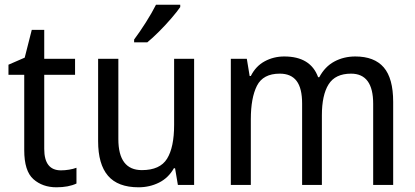

<svg xmlns="http://www.w3.org/2000/svg" viewBox="-20 -786 1765 816"><path d="M239 -62Q256 -62 274 -65Q292 -68 305 -73V-6Q271 10 220 10Q161 10 122 -24.5Q83 -59 83 -148V-468H16V-511L85 -541L115 -659H168V-536H299V-468H168V-153Q168 -62 239 -62Z M805 -536V0H736L724 -71H719Q696 -30 656 -10Q616 10 569 10Q481 10 439 -39Q397 -88 397 -186V-536H483V-195Q483 -63 583 -63Q660 -63 690 -111.5Q720 -160 720 -255V-536ZM746 -756Q733 -737 708.5 -708.5Q684 -680 656 -652Q628 -624 606 -606H550V-618Q574 -650 600 -691Q626 -732 643 -766H746Z M1490 -546Q1571 -546 1611 -499.5Q1651 -453 1651 -353V0H1566V-345Q1566 -473 1472 -473Q1405 -473 1376.5 -427.5Q1348 -382 1348 -296V0H1264V-346Q1264 -411 1240.5 -442Q1217 -473 1169 -473Q1098 -473 1072 -421.5Q1046 -370 1046 -279V0H961V-536H1029L1041 -463H1046Q1067 -505 1105 -525.5Q1143 -546 1188 -546Q1300 -546 1332 -458H1337Q1361 -503 1401 -524.5Q1441 -546 1490 -546Z"/></svg>

Font: Noto Sans Hebrew SemiCondensed
Style: Regular
Weight: 400
Width: 4
Designer: Monotype Design Team
Foundry: Monotype Imaging Inc.
Version: Version 2.004; ttfautohint (v1.8.4.7-5d5b)